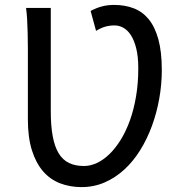

<svg xmlns="http://www.w3.org/2000/svg" viewBox="-20 -745 736 777"><path d="M346.7 -700.7Q370.6 -713.4 393.1 -719.2Q415.5 -725.1 441.9 -725.1Q484.9 -725.1 520.5 -711.7Q556.2 -698.2 581.5 -667.5Q606.9 -636.7 620.8 -586.2Q634.8 -535.6 634.8 -461.4Q634.8 -403.3 624.5 -345.9Q614.3 -288.6 595 -235.8Q575.7 -183.1 547.6 -137.7Q519.5 -92.3 483.4 -59.1Q447.3 -25.9 403.6 -6.8Q359.9 12.2 310.1 12.2Q263.2 12.2 223.1 -3.2Q183.1 -18.6 154.3 -51.8Q125.5 -85 109.1 -137Q92.8 -189 92.8 -262.2V-548.3Q92.8 -580.6 92 -610.1Q91.3 -639.6 89.8 -666Q88.4 -692.4 85.4 -712.9H185.5V-295.4Q185.5 -235.4 193.4 -193.4Q201.2 -151.4 217.5 -124.5Q233.9 -97.7 259.3 -85.4Q284.7 -73.2 319.8 -73.2Q345.7 -73.2 372.1 -85.4Q398.4 -97.7 422.9 -121.3Q447.3 -145 468.5 -179.2Q489.7 -213.4 505.6 -257.3Q521.5 -301.3 530.5 -354.5Q539.6 -407.7 539.6 -468.8Q539.6 -516.6 531.2 -549.6Q522.9 -582.5 509.5 -603Q496.1 -623.5 479 -632.8Q461.9 -642.1 444.3 -642.1Q423.8 -642.1 406.2 -637.2Q388.7 -632.3 368.7 -620.1Z"/></svg>

Font: Andika New Basic
Style: Regular
Weight: 400
Designer: Victor Gaultney, Annie Olsen, Julie Remington, Don Collingsworth, Eric Hays
Foundry: SIL International
Version: Version 5.500; ttfautohint (v1.8.3)